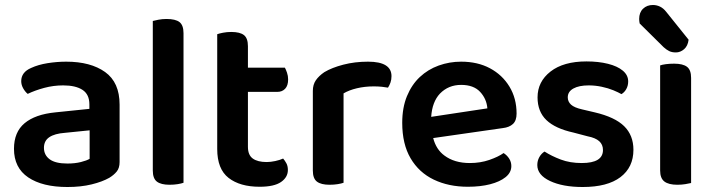

<svg xmlns="http://www.w3.org/2000/svg" viewBox="-20 -734 2857 769"><path d="M245 -487Q343 -487 401 -445.5Q459 -404 459 -315V-85Q459 -61 447.5 -47Q436 -33 418 -22Q390 -6 347 4.5Q304 15 250 15Q150 15 93 -23.5Q36 -62 36 -138Q36 -205 78.5 -240.5Q121 -276 202 -284L338 -298V-316Q338 -356 310.5 -374Q283 -392 233 -392Q194 -392 157 -382Q120 -372 91 -358Q81 -366 73 -380Q65 -394 65 -409Q65 -445 105 -462Q133 -475 170.5 -481Q208 -487 245 -487ZM250 -79Q280 -79 304 -85Q328 -91 339 -98V-212L240 -202Q199 -199 177.5 -184.5Q156 -170 156 -142Q156 -113 179 -96Q202 -79 250 -79Z M715 -2Q707 1 692 3.5Q677 6 659 6Q625 6 608.5 -6.5Q592 -19 592 -51V-650Q599 -652 614.5 -655Q630 -658 647 -658Q683 -658 699 -645.5Q715 -633 715 -601Z M973 -366V-146Q973 -113 992.5 -99Q1012 -85 1048 -85Q1064 -85 1082.5 -89Q1101 -93 1114 -99Q1121 -91 1127 -80Q1133 -69 1133 -53Q1133 -24 1105.5 -5Q1078 14 1020 14Q941 14 895.5 -21.5Q850 -57 850 -137V-597Q858 -600 873.5 -603Q889 -606 906 -606Q941 -606 957 -593.5Q973 -581 973 -549V-463H1121Q1125 -456 1129.5 -443Q1134 -430 1134 -416Q1134 -391 1122 -378.5Q1110 -366 1091 -366Z M1356 -360V-2Q1348 1 1333 3.5Q1318 6 1300 6Q1266 6 1249.5 -6.5Q1233 -19 1233 -51V-370Q1233 -395 1245 -412.5Q1257 -430 1279 -445Q1309 -463 1355 -475Q1401 -487 1454 -487Q1548 -487 1548 -429Q1548 -415 1544 -403.5Q1540 -392 1534 -383Q1524 -385 1509 -386.5Q1494 -388 1477 -388Q1441 -388 1409.5 -380.5Q1378 -373 1356 -360Z M1715 -181Q1727 -135 1760 -111Q1800 -81 1862 -81Q1904 -81 1940 -93.5Q1976 -106 1997 -121Q2011 -112 2019.5 -98.5Q2028 -85 2028 -69Q2028 -43 2005 -24.5Q1982 -6 1943 4Q1904 14 1854 14Q1777 14 1717.5 -14.5Q1658 -43 1624.5 -100Q1591 -157 1591 -242Q1591 -303 1610 -349Q1629 -395 1661.5 -425.5Q1694 -456 1737 -471.5Q1780 -487 1827 -487Q1893 -487 1942.5 -460.5Q1992 -434 2020.5 -387Q2049 -340 2049 -279Q2049 -251 2034.5 -237.5Q2020 -224 1994 -221ZM1932 -300Q1929 -338 1903 -366Q1877 -394 1827 -394Q1776 -394 1742 -359Q1711 -326 1707 -266Z M2517 -134Q2517 -64 2465 -24.5Q2413 15 2314 15Q2234 15 2183 -9Q2132 -33 2132 -73Q2132 -90 2140 -104.5Q2148 -119 2161 -127Q2189 -109 2226 -95Q2263 -81 2310 -81Q2395 -81 2395 -133Q2395 -155 2380 -168.5Q2365 -182 2334 -188L2277 -203Q2204 -219 2168.5 -253Q2133 -287 2133 -344Q2133 -407 2185 -447.5Q2237 -488 2329 -488Q2377 -488 2415 -478.5Q2453 -469 2474.5 -451Q2496 -433 2496 -408Q2496 -391 2488.5 -377.5Q2481 -364 2469 -357Q2457 -364 2436.5 -372.5Q2416 -381 2390 -386.5Q2364 -392 2338 -392Q2299 -392 2276.5 -379.5Q2254 -367 2254 -344Q2254 -327 2267 -315Q2280 -303 2311 -296L2362 -284Q2443 -265 2480 -228.5Q2517 -192 2517 -134Z M2748 -1Q2740 1 2725 3.5Q2710 6 2693 6Q2658 6 2641 -7Q2624 -20 2624 -51V-472Q2632 -475 2647 -477Q2662 -479 2680 -479Q2715 -479 2731.5 -466.5Q2748 -454 2748 -422ZM2638 -545 2542 -640Q2541 -644 2540.5 -649.5Q2540 -655 2540 -658Q2540 -684 2555.5 -699Q2571 -714 2595 -714Q2610 -714 2623.5 -707.5Q2637 -701 2648 -687L2738 -575Q2735 -550 2720 -537Q2705 -524 2687 -524Q2671 -524 2660 -529.5Q2649 -535 2638 -545Z"/></svg>

Font: Baloo Bhaijaan 2 SemiBold
Style: Regular
Weight: 600
Designer: Sanskriti Dholi, Noopur Datye and Ek Type
Foundry: Ek Type
Version: Version 1.700